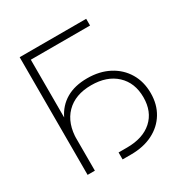

<svg xmlns="http://www.w3.org/2000/svg" viewBox="-171 -867 990 1028"><g transform="rotate(-30 323.5 -353.0)"><path d="M501.5 -727.5V-686H135.3V0H90.3V-727.5ZM293.9 22V-21H346.2Q445.3 -21 501.2 -71.5Q557.1 -122.1 557.1 -210.4Q557.1 -300.3 500.2 -353.3Q443.4 -406.2 346.2 -406.2Q247.1 -406.2 190.9 -349.1Q134.8 -292 134.8 -189.9H107.9Q107.9 -271.5 135.5 -329.3Q163.1 -387.2 216.1 -418.2Q269 -449.2 346.2 -449.2Q422.4 -449.2 480 -418.9Q537.6 -388.7 569.8 -335Q602.1 -281.2 602.1 -210.4Q602.1 -140.6 570.3 -88.4Q538.6 -36.1 481.2 -7.1Q423.8 22 346.2 22Z"/></g></svg>

Font: Inter 24pt ExtraLight
Style: Regular
Weight: 250
Designer: Rasmus Andersson
Foundry: rsms
Version: Version 4.001;git-66647c0bb